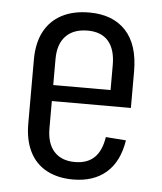

<svg xmlns="http://www.w3.org/2000/svg" viewBox="-45 -587 536 634"><g transform="rotate(5 223.0 -270.0)"><path d="M220 7Q169 7 132 -13Q95 -33 76 -71.5Q57 -110 57 -164V-376Q57 -431 77 -469Q97 -507 135 -527Q173 -547 226 -547Q304 -547 347 -501Q390 -455 390 -366V-245H115V-298H331L318 -264V-381Q318 -433 294.5 -460Q271 -487 226 -487Q179 -487 153.5 -460.5Q128 -434 128 -384V-155Q128 -104 152.5 -77.5Q177 -51 221 -51Q262 -51 285.5 -73.5Q309 -96 316 -142L383 -137Q372 -66 330 -29.5Q288 7 220 7Z"/></g></svg>

Font: Pathway Extreme Condensed Light
Style: Regular
Weight: 300
Width: 3
Version: Version 1.001;gftools[0.9.26]